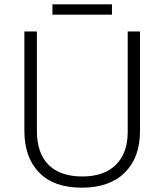

<svg xmlns="http://www.w3.org/2000/svg" viewBox="-20 -860 762 890"><path d="M629 -252Q629 -130 558.5 -60Q488 10 359 10Q230 10 161.5 -60Q93 -130 93 -254V-714H151V-254Q151 -150 205 -96Q259 -42 362 -42Q463 -42 517.5 -96.5Q572 -151 572 -248V-714H629ZM499 -840V-792H223V-840Z"/></svg>

Font: Noto Sans Arabic Light
Style: Regular
Weight: 300
Designer: Monotype Design Team, Nadine Chahine, Nizar Qandah and Khaled Hosny
Foundry: Monotype Imaging Inc.
Version: Version 2.012; ttfautohint (v1.8.4.7-5d5b)